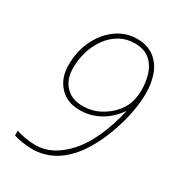

<svg xmlns="http://www.w3.org/2000/svg" viewBox="-176 -833 875 952"><g transform="rotate(30 261.5 -357.0)"><path d="M157 10Q124 10 95 5.5Q66 1 45 -6V-34Q64 -26 94.5 -20.5Q125 -15 157 -15Q252 -15 335 -106.5Q418 -198 463 -385H461Q444 -360 415.5 -334.5Q387 -309 347.5 -292Q308 -275 259 -275Q185 -275 142.5 -322Q100 -369 100 -441Q100 -522 131.5 -586Q163 -650 215.5 -687Q268 -724 330 -724Q390 -724 428.5 -695Q467 -666 485 -618Q503 -570 503 -511Q503 -457 490.5 -394Q478 -331 455 -269Q432 -207 400.5 -153.5Q369 -100 332 -65Q291 -26 245.5 -8Q200 10 157 10ZM260 -300Q315 -300 359.5 -324Q404 -348 433 -384Q462 -420 470 -458Q473 -472 474.5 -485Q476 -498 476 -515Q476 -562 462.5 -604Q449 -646 417.5 -672.5Q386 -699 332 -699Q285 -699 247 -677.5Q209 -656 182 -619Q155 -582 141 -536Q127 -490 127 -441Q127 -376 163 -338Q199 -300 260 -300Z"/></g></svg>

Font: Noto Sans Disp Thin
Style: Italic
Weight: 100
Italic angle: -12°
Designer: Monotype Design Team
Foundry: Monotype Imaging Inc.
Version: Version 2.000;GOOG;noto-source:20170915:90ef993387c0